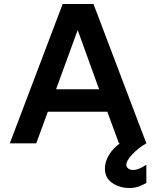

<svg xmlns="http://www.w3.org/2000/svg" viewBox="-20 -716 780 959"><path d="M707 109H711V198Q687 211 668.5 217Q650 223 626 223Q578 223 541 198Q504 173 504 126Q504 91 524.5 57.5Q545 24 579 0H574L516 -158H219L161 0H29L293 -696H447L711 0Q672 22 641.5 54Q611 86 611 107Q611 118 620.5 125.5Q630 133 644 133Q673 133 707 109ZM475 -270 368 -566 260 -270Z"/></svg>

Font: AmikoBold
Style: Bold
Weight: 700
Designer: Pablo Impallari, Rodrigo Fuenzalida, Andres Torresi
Foundry: Impallari Type
Version: Version 1.000; ttfautohint (v1.3)